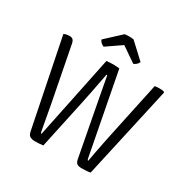

<svg xmlns="http://www.w3.org/2000/svg" viewBox="-193 -1048 1201 1225"><g transform="rotate(30 408.0 -436.0)"><path d="M40 -680Q53 -686 62.8 -687.5Q72.5 -689 82 -689Q98.5 -689 107 -680.2Q115.5 -671.5 119 -651L195 -260Q199 -238.5 205.5 -202.5Q212 -166.5 218.8 -129.8Q225.5 -93 230 -69Q231.5 -61.5 233 -60.2Q234.5 -59 238 -59L364 -668Q374.5 -669.5 388.8 -670.2Q403 -671 412 -671Q422 -671 436.8 -670.2Q451.5 -669.5 459 -668L574 -69Q575.5 -62.5 577 -60.8Q578.5 -59 582 -59Q587.5 -91.5 595 -130Q602.5 -168.5 609.5 -203.5Q616.5 -238.5 621 -260L711 -683Q718 -684.5 727 -685.2Q736 -686 744 -686Q752.5 -686 761.8 -685.2Q771 -684.5 779 -682L783 -677L633 -1Q619 2 598.2 3Q577.5 4 564 4Q547.5 4 535.5 -3.2Q523.5 -10.5 519 -35L462 -336Q454 -379 440.8 -448Q427.5 -517 414 -592H408Q394 -517 380.5 -448.8Q367 -380.5 357 -336L285 0Q271.5 2 252.8 3Q234 4 221 4Q204.5 4 190 -3.2Q175.5 -10.5 170 -36ZM445 -874 556 -771Q551.5 -758.5 541.2 -749.8Q531 -741 521 -738L412 -813L303 -738Q293.5 -741 283 -749.8Q272.5 -758.5 268 -771L379 -874Q394 -876.5 412 -876.5Q430 -876.5 445 -874Z"/></g></svg>

Font: Signika Negative Light Light
Style: Regular
Weight: 300
Version: Version 2.001